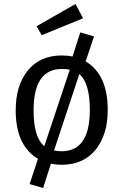

<svg xmlns="http://www.w3.org/2000/svg" viewBox="-20 -817 621 966"><path d="M290 -56Q432 -56 432 -264Q432 -400 379 -444L252 -60Q268 -56 290 -56ZM291 -470Q149 -470 149 -262Q149 -125 203 -82L331 -466Q315 -470 291 -470ZM453 -634 411 -508Q522 -442 522 -264Q522 -138 460.5 -63Q399 12 290 12Q264 12 236 7L197 129L129 109L171 -18Q59 -85 59 -262Q59 -388 120.5 -463Q182 -538 291 -538Q317 -538 345 -533L384 -654ZM190 -640 164 -685 360 -797 398 -725Z"/></svg>

Font: FiraSans
Style: Regular
Weight: 350
Designer: Carrois Corporate & Edenspiekermann AG
Foundry: Carrois Corporate GbR & Edenspiekermann AG
Version: Version 3.106;PS 003.106;hotconv 1.0.70;makeotf.lib2.5.58329